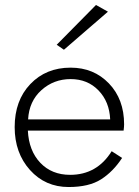

<svg xmlns="http://www.w3.org/2000/svg" viewBox="-20 -742 557 772"><path d="M414 -695 237 -542 208 -562 366 -722ZM39 -231Q39 -338 102 -404Q165 -470 264 -470Q357 -470 418 -406.5Q479 -343 479 -242Q479 -233 477 -217H92Q96 -136 142 -87.5Q188 -39 262 -39Q370 -39 429 -134L471 -107Q435 -52 386.5 -21Q338 10 256 10Q162 10 100.5 -58.5Q39 -127 39 -231ZM423 -262Q420 -333 376 -378.5Q332 -424 264 -424Q196 -424 146.5 -379.5Q97 -335 93 -262Z"/></svg>

Font: Renner* Light
Style: Light
Weight: 300
Version: Version 003.000 ; ttfautohint (v0.97) -l 8 -r 50 -G 200 -x 1